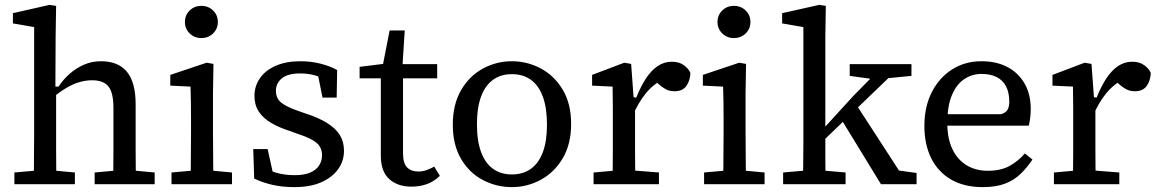

<svg xmlns="http://www.w3.org/2000/svg" viewBox="-20 -755 4751 787"><path d="M39 0V-48L152 -58H179L287 -48V0ZM118 0Q119 -30 119 -67Q119 -104 119.5 -143Q120 -182 120 -215V-644L33 -659V-701L183 -735L210 -731L208 -604L207 -388L210 -381V-215Q210 -215 210 -143Q210 -104 210.5 -67Q211 -30 211 0ZM368 0V-48L478 -58H506L614 -48V0ZM444 0Q444 -30 444.5 -67Q445 -104 445 -142V-215V-312Q445 -375 424.5 -400.5Q404 -426 358 -426Q332 -426 306 -418.5Q280 -411 253.5 -395.5Q227 -380 199 -357L190 -400H220Q239 -429 265.5 -452.5Q292 -476 324.5 -490Q357 -504 394 -504Q465 -504 500.5 -460.5Q536 -417 536 -328V-215V-142Q536 -104 536.5 -67Q537 -30 537 0Z M683 0V-48L795 -58H823L931 -48V0ZM761 0Q762 -30 762 -67Q762 -104 762.5 -143Q763 -182 763 -215V-267Q763 -305 762.5 -336Q762 -367 761 -400L678 -404V-448L827 -498L855 -493L853 -371V-215Q853 -182 853.5 -143Q854 -104 854 -67Q854 -30 855 0ZM805 -599Q777 -599 757.5 -618Q738 -637 738 -665Q738 -693 757.5 -712Q777 -731 805 -731Q834 -731 853.5 -712Q873 -693 873 -665Q873 -637 853.5 -618Q834 -599 805 -599Z M1187 12Q1137 12 1096 2.5Q1055 -7 1022 -23L1018 -144H1077L1104 -22H1056V-72Q1080 -56 1114 -46.5Q1148 -37 1188 -37Q1228 -37 1252.5 -48Q1277 -59 1288.5 -77.5Q1300 -96 1300 -118Q1300 -151 1277 -170Q1254 -189 1204 -205L1171 -217Q1124 -232 1091 -251.5Q1058 -271 1040.5 -298Q1023 -325 1023 -362Q1023 -402 1045.5 -434.5Q1068 -467 1110.5 -485.5Q1153 -504 1211 -504Q1255 -504 1294 -494Q1333 -484 1362 -468L1360 -355H1302L1280 -464H1321V-423Q1297 -439 1269.5 -446.5Q1242 -454 1211 -454Q1160 -454 1135.5 -434Q1111 -414 1111 -383Q1111 -352 1132.5 -334.5Q1154 -317 1206 -299L1232 -290Q1285 -273 1320.5 -251Q1356 -229 1373 -201.5Q1390 -174 1390 -137Q1390 -95 1366 -61.5Q1342 -28 1297 -8Q1252 12 1187 12Z M1588 -434V-492H1772V-434ZM1666 10Q1610 10 1575.5 -21Q1541 -52 1541 -117Q1541 -117 1541 -152V-193V-434H1454V-481L1582 -497L1545 -466L1577 -630H1639L1628 -458L1632 -448V-126Q1632 -86 1648.5 -69Q1665 -52 1694 -52Q1713 -52 1729 -58Q1745 -64 1760 -72L1783 -34Q1772 -23 1755 -12.5Q1738 -2 1715.5 4Q1693 10 1666 10Z M2078 12Q2015 12 1959.5 -17Q1904 -46 1870 -103.5Q1836 -161 1836 -244Q1836 -327 1870 -385.5Q1904 -444 1959.5 -474Q2015 -504 2078 -504Q2141 -504 2196.5 -474.5Q2252 -445 2286.5 -387.5Q2321 -330 2321 -247Q2321 -164 2286.5 -106Q2252 -48 2196.5 -18Q2141 12 2078 12ZM2078 -40Q2124 -40 2156 -63Q2188 -86 2205 -131Q2222 -176 2222 -244Q2222 -313 2205 -359Q2188 -405 2156 -428Q2124 -451 2078 -451Q2033 -451 2001 -428Q1969 -405 1952 -359.5Q1935 -314 1935 -246Q1935 -177 1952 -131.5Q1969 -86 2001 -63Q2033 -40 2078 -40Z M2413 0V-48L2526 -58H2554L2681 -48V0ZM2491 0Q2491 -30 2491.5 -67Q2492 -104 2492 -143V-215V-267Q2492 -267 2492 -315Q2492 -337 2491.5 -357.5Q2491 -378 2491 -400L2407 -404V-448L2539 -498L2567 -493L2577 -357L2583 -356V-215V-143Q2583 -104 2583.5 -67Q2584 -30 2584 0ZM2574 -281 2566 -355H2588Q2606 -400 2627.5 -433Q2649 -466 2675.5 -484Q2702 -502 2734 -502Q2764 -502 2783.5 -487.5Q2803 -473 2810 -456Q2809 -425 2793.5 -403Q2778 -381 2745 -381Q2724 -381 2708.5 -389.5Q2693 -398 2680 -410L2657 -432L2709 -436Q2659 -412 2626.5 -371.5Q2594 -331 2574 -281Z M2866 0V-48L2978 -58H3006L3114 -48V0ZM2944 0Q2945 -30 2945 -67Q2945 -104 2945.5 -143Q2946 -182 2946 -215V-267Q2946 -305 2945.5 -336Q2945 -367 2944 -400L2861 -404V-448L3010 -498L3038 -493L3036 -371V-215Q3036 -182 3036.5 -143Q3037 -104 3037 -67Q3037 -30 3038 0ZM2988 -599Q2960 -599 2940.5 -618Q2921 -637 2921 -665Q2921 -693 2940.5 -712Q2960 -731 2988 -731Q3017 -731 3036.5 -712Q3056 -693 3056 -665Q3056 -637 3036.5 -618Q3017 -599 2988 -599Z M3190 0V-48L3304 -58H3331L3446 -48V0ZM3271 0Q3272 -27 3272 -53.5Q3272 -80 3272.5 -107.5Q3273 -135 3273 -162V-215V-644L3186 -659V-701L3338 -735L3365 -731L3363 -604V-215Q3363 -215 3363 -162V-108Q3363 -80 3363.5 -53.5Q3364 -27 3364 0ZM3322 -147V-223H3351L3478 -362L3606 -492H3681ZM3591 0 3424 -273 3484 -335 3665 -56 3737 -46V0ZM3463 -444V-492H3716V-444L3594 -432L3571 -429Z M4008 12Q3933 12 3879.5 -18.5Q3826 -49 3797.5 -105.5Q3769 -162 3769 -239Q3769 -317 3799 -376.5Q3829 -436 3882 -470Q3935 -504 4003 -504Q4064 -504 4109 -480.5Q4154 -457 4179.5 -413Q4205 -369 4205 -308Q4205 -289 4202.5 -270.5Q4200 -252 4197 -240H3822V-287H4084Q4105 -294 4111 -307Q4117 -320 4117 -337Q4117 -376 4103.5 -401.5Q4090 -427 4064.5 -439.5Q4039 -452 4003 -452Q3965 -452 3933 -431Q3901 -410 3882 -365.5Q3863 -321 3863 -249Q3863 -188 3883.5 -144.5Q3904 -101 3941.5 -78Q3979 -55 4029 -55Q4082 -55 4117.5 -74.5Q4153 -94 4181 -126L4212 -101Q4190 -68 4163 -42Q4136 -16 4099 -2Q4062 12 4008 12Z M4300 0V-48L4413 -58H4441L4568 -48V0ZM4378 0Q4378 -30 4378.5 -67Q4379 -104 4379 -143V-215V-267Q4379 -267 4379 -315Q4379 -337 4378.5 -357.5Q4378 -378 4378 -400L4294 -404V-448L4426 -498L4454 -493L4464 -357L4470 -356V-215V-143Q4470 -104 4470.5 -67Q4471 -30 4471 0ZM4461 -281 4453 -355H4475Q4493 -400 4514.5 -433Q4536 -466 4562.5 -484Q4589 -502 4621 -502Q4651 -502 4670.5 -487.5Q4690 -473 4697 -456Q4696 -425 4680.5 -403Q4665 -381 4632 -381Q4611 -381 4595.5 -389.5Q4580 -398 4567 -410L4544 -432L4596 -436Q4546 -412 4513.5 -371.5Q4481 -331 4461 -281Z"/></svg>

Font: myMathFont
Style: Regular
Weight: 400
Designer: Ross Mills, John Hudson & Paul Hanslow, Tiro Typeworks Ltd; with prior portions MicroPress Inc., and Coen Hoffman. Math 
Foundry: Tiro Typeworks Ltd
Version: Version 2.13 b171